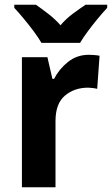

<svg xmlns="http://www.w3.org/2000/svg" viewBox="-20 -786 470 806"><path d="M353 -556Q363 -556 375.5 -555Q388 -554 398 -552L388 -413Q381 -415 369 -416.5Q357 -418 350 -418Q292 -418 252.5 -384.5Q213 -351 213 -278V0H72V-546H179L200 -455H207Q228 -496 265.5 -526Q303 -556 353 -556ZM154 -606Q142 -627 121.5 -654.5Q101 -682 79 -708.5Q57 -735 40 -753V-766H131Q154 -750 182 -728.5Q210 -707 234 -680Q258 -708 286.5 -729Q315 -750 339 -766H430V-753Q413 -735 391 -708.5Q369 -682 349 -655Q329 -628 316 -606Z"/></svg>

Font: Noto Sans Gujarati SemiCondensed
Style: Bold
Weight: 700
Width: 4
Designer: Jelle Bosma - Monotype Design Team, Universal Thirst
Foundry: Monotype Imaging Inc.
Version: Version 2.106; ttfautohint (v1.8.4.7-5d5b)